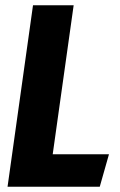

<svg xmlns="http://www.w3.org/2000/svg" viewBox="-20 -713 457 733"><path d="M261.2 -692.9 181.2 -124H396L360.8 0H8.8L106 -692.9Z"/></svg>

Font: Fira Sans Compressed
Style: Bold Italic
Weight: 700
Width: 3
Italic angle: -8°
Designer: Carrois Corporate & Edenspiekermann AG
Foundry: Carrois Corporate GbR & Edenspiekermann AG
Version: Version 4.203;PS 004.203;hotconv 1.0.88;makeotf.lib2.5.64775